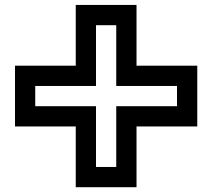

<svg xmlns="http://www.w3.org/2000/svg" viewBox="-20 -812 873 790"><path d="M500 -500V-458.3H458.3V-500ZM625 -375V-333.3H583.3V-375ZM541.7 -375V-333.3H500V-375ZM333.3 -375V-333.3H291.7V-375ZM291.7 -375V-333.3H250V-375ZM250 -375V-333.3H208.3V-375ZM208.3 -375V-333.3H166.7V-375ZM583.3 -375V-333.3H541.7V-375ZM666.7 -375V-333.3H625V-375ZM333.3 -666.7H375V-625H333.3ZM333.3 -625H375V-583.3H333.3ZM333.3 -583.3H375V-541.7H333.3ZM333.3 -333.3H375V-291.7H333.3ZM333.3 -291.7H375V-250H333.3ZM333.3 -250H375V-208.3H333.3ZM333.3 -208.3H375V-166.7H333.3ZM458.3 -625H500V-583.3H458.3ZM458.3 -541.7H500V-500H458.3ZM458.3 -333.3H500V-291.7H458.3ZM458.3 -291.7H500V-250H458.3ZM458.3 -250H500V-208.3H458.3ZM458.3 -208.3H500V-166.7H458.3ZM458.3 -583.3H500V-541.7H458.3ZM458.3 -666.7H500V-625H458.3ZM333.3 -166.7H375V-125H333.3ZM458.3 -166.7H500V-125H458.3ZM458.3 -125H500V-83.3H458.3ZM416.7 -125H458.3V-83.3H416.7ZM375 -125H416.7V-83.3H375ZM333.3 -125H375V-83.3H333.3ZM666.7 -375H708.3V-333.3H666.7ZM666.7 -500H708.3V-458.3H666.7ZM708.3 -500H750V-458.3H708.3ZM708.3 -458.3H750V-416.7H708.3ZM708.3 -416.7H750V-375H708.3ZM708.3 -375H750V-333.3H708.3ZM458.3 -708.3H500V-666.7H458.3ZM333.3 -708.3H375V-666.7H333.3ZM333.3 -750H375V-708.3H333.3ZM375 -750H416.7V-708.3H375ZM416.7 -750H458.3V-708.3H416.7ZM458.3 -750H500V-708.3H458.3ZM125 -500H166.7V-458.3H125ZM83.3 -500H125V-458.3H83.3ZM83.3 -458.3H125V-416.7H83.3ZM83.3 -416.7H125V-375H83.3ZM83.3 -375H125V-333.3H83.3ZM125 -375H166.7V-333.3H125ZM333.3 -375H375V-333.3H333.3ZM458.3 -375H500V-333.3H458.3ZM500 -333.3H541.7V-291.7H500ZM500 -291.7H541.7V-250H500ZM500 -250H541.7V-208.3H500ZM500 -208.3H541.7V-166.7H500ZM500 -166.7H541.7V-125H500ZM500 -125H541.7V-83.3H500ZM500 -83.3H541.7V-41.7H500ZM458.3 -83.3H500V-41.7H458.3ZM416.7 -83.3H458.3V-41.7H416.7ZM375 -83.3H416.7V-41.7H375ZM333.3 -83.3H375V-41.7H333.3ZM291.7 -83.3H333.3V-41.7H291.7ZM291.7 -125H333.3V-83.3H291.7ZM291.7 -166.7H333.3V-125H291.7ZM291.7 -208.3H333.3V-166.7H291.7ZM291.7 -250H333.3V-208.3H291.7ZM291.7 -291.7H333.3V-250H291.7ZM291.7 -333.3H333.3V-291.7H291.7ZM250 -333.3H291.7V-291.7H250ZM208.3 -333.3H250V-291.7H208.3ZM166.7 -333.3H208.3V-291.7H166.7ZM125 -333.3H166.7V-291.7H125ZM83.3 -333.3H125V-291.7H83.3ZM41.7 -333.3H83.3V-291.7H41.7ZM41.7 -375H83.3V-333.3H41.7ZM41.7 -416.7H83.3V-375H41.7ZM83.3 -541.7H125V-500H83.3ZM125 -541.7H166.7V-500H125ZM41.7 -541.7H83.3V-500H41.7ZM41.7 -500H83.3V-458.3H41.7ZM41.7 -458.3H83.3V-416.7H41.7ZM333.3 -541.7H375V-500H333.3ZM291.7 -541.7H333.3V-500H291.7ZM250 -541.7H291.7V-500H250ZM208.3 -541.7H250V-500H208.3ZM166.7 -541.7H208.3V-500H166.7ZM166.7 -500H208.3V-458.3H166.7ZM208.3 -500H250V-458.3H208.3ZM250 -500H291.7V-458.3H250ZM291.7 -500H333.3V-458.3H291.7ZM333.3 -500H375V-458.3H333.3ZM541.7 -333.3H583.3V-291.7H541.7ZM583.3 -333.3H625V-291.7H583.3ZM625 -333.3H666.7V-291.7H625ZM666.7 -333.3H708.3V-291.7H666.7ZM708.3 -333.3H750V-291.7H708.3ZM750 -333.3H791.7V-291.7H750ZM750 -375H791.7V-333.3H750ZM750 -416.7H791.7V-375H750ZM750 -458.3H791.7V-416.7H750ZM750 -500H791.7V-458.3H750ZM750 -541.7H791.7V-500H750ZM708.3 -541.7H750V-500H708.3ZM666.7 -541.7H708.3V-500H666.7ZM625 -541.7H666.7V-500H625ZM583.3 -541.7H625V-500H583.3ZM541.7 -541.7H583.3V-500H541.7ZM541.7 -500H583.3V-458.3H541.7ZM500 -500H541.7V-458.3H500ZM500 -541.7H541.7V-500H500ZM583.3 -500H625V-458.3H583.3ZM625 -500H666.7V-458.3H625ZM333.3 -791.7H375V-750H333.3ZM375 -791.7H416.7V-750H375ZM416.7 -791.7H458.3V-750H416.7ZM458.3 -791.7H500V-750H458.3ZM500 -791.7H541.7V-750H500ZM500 -750H541.7V-708.3H500ZM500 -708.3H541.7V-666.7H500ZM500 -666.7H541.7V-625H500ZM500 -625H541.7V-583.3H500ZM500 -583.3H541.7V-541.7H500ZM291.7 -791.7H333.3V-750H291.7ZM291.7 -750H333.3V-708.3H291.7ZM291.7 -708.3H333.3V-666.7H291.7ZM291.7 -666.7H333.3V-625H291.7ZM291.7 -625H333.3V-583.3H291.7ZM291.7 -583.3H333.3V-541.7H291.7Z"/></svg>

Font: Yarndings 20
Style: Regular
Weight: 400
Designer: Sarah Cadigan-Fried
Version: Version 1.000; ttfautohint (v1.8.4.7-5d5b)